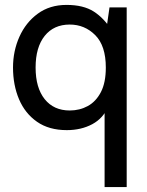

<svg xmlns="http://www.w3.org/2000/svg" viewBox="-20 -520 597 782"><path d="M406 242V-105L421 -87Q401 -38.5 355.8 -14.2Q310.5 10 252 10Q179.5 10 130.8 -24Q82 -58 57.5 -115.8Q33 -173.5 33 -245Q33 -312 59 -370.2Q85 -428.5 133.8 -464.2Q182.5 -500 251 -500Q320 -500 362.2 -472.8Q404.5 -445.5 435 -396L410 -378L426 -490H496V242ZM264 -70Q304.5 -70 337.8 -88.2Q371 -106.5 391 -145Q411 -183.5 411 -245Q411 -333.5 368 -376.8Q325 -420 264 -420Q199 -420 162 -373.8Q125 -327.5 125 -245Q125 -162.5 162 -116.2Q199 -70 264 -70Z"/></svg>

Font: Cabin Resolve
Style: Regular-Resolve
Weight: 400
Designer: Pablo Impallari
Foundry: Pablo Impallari. http://www.impallari.com Igino Marini. http://www.ikern.com
Version: Version 3.001